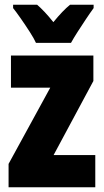

<svg xmlns="http://www.w3.org/2000/svg" viewBox="-20 -786 437 806"><path d="M380 0H16V-98L191 -418H26V-553H372V-446L205 -135H380ZM131 -606Q123 -624 105 -652Q87 -680 67.5 -708Q48 -736 35 -752V-766H136Q151 -753 168 -735Q185 -717 204 -693Q244 -742 274 -766H373V-752Q359 -733 341 -706Q323 -679 306 -652.5Q289 -626 278 -606Z"/></svg>

Font: Noto Sans Sinhala ExtraCondensed Black
Style: Regular
Weight: 900
Width: 2
Designer: Jelle Bosma - Monotype Design Team
Foundry: Monotype Imaging Inc.
Version: Version 2.006; ttfautohint (v1.8.4.7-5d5b)